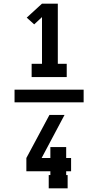

<svg xmlns="http://www.w3.org/2000/svg" viewBox="-20 -868 540 1056"><path d="M60 -305V-375H440V-305ZM154 -444V-517H211V-774L168 -734L127 -771L211 -848H298V-517H347V-444ZM248 168V95H257V74H125V1L252 -236H335L209 1H257V-59H344V1H371V74H344V95H352V168Z"/></svg>

Font: Iosevka Curly Slab Heavy
Style: Regular
Weight: 900
Monospace: yes
Designer: Belleve Invis
Foundry: Belleve Invis
Version: Version 22.1.2; ttfautohint (v1.8.4)